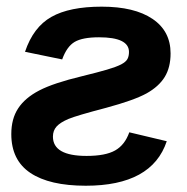

<svg xmlns="http://www.w3.org/2000/svg" viewBox="-20 -559 574 588"><path d="M283.2 -444.8Q232.9 -444.8 208.7 -430.7Q184.6 -416.5 170.4 -377L56.6 -400.4Q82 -476.1 137.5 -507.3Q192.9 -538.6 291.5 -538.6Q391.6 -538.6 447 -501.2Q502.4 -463.9 502.4 -395.5Q502.4 -352.5 484.4 -323.2Q466.3 -293.9 428.7 -272.9Q390.6 -252 305.7 -229Q214.4 -205.1 189.9 -194.8Q164.6 -184.1 153.3 -171.6Q142.1 -159.2 142.1 -140.6Q142.1 -81.5 245.1 -81.5Q303.2 -81.5 332.8 -98.4Q362.3 -115.2 376 -153.8L490.7 -126.5Q445.3 9.8 242.7 9.8Q131.8 9.8 73.2 -29.3Q14.6 -68.4 14.6 -148.4Q14.6 -195.3 35.6 -227.1Q56.6 -259.3 100.3 -282Q144 -304.7 231.4 -325.7Q279.3 -337.4 307.6 -345.7Q335.9 -354 351.1 -361.8Q365.7 -369.6 370.4 -378.4Q375 -387.2 375 -399.9Q375 -444.8 283.2 -444.8Z"/></svg>

Font: Arimo
Style: Bold Italic
Weight: 700
Italic angle: -12°
Designer: Steve Matteson
Foundry: Monotype Imaging Inc.
Version: Version 1.33